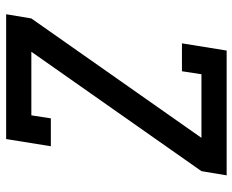

<svg xmlns="http://www.w3.org/2000/svg" viewBox="-88 -688 775 640"><g transform="rotate(-90 300.0 -367.5)"><path d="M36 0 50 -84 448 -651H236L226 -586H133L157 -735H573L559 -651L161 -84H373L383 -149H476L452 0Z"/></g></svg>

Font: Iosevka Etoile Medium
Style: Italic
Weight: 500
Italic angle: -9°
Designer: Belleve Invis
Foundry: Belleve Invis
Version: Version 22.1.2; ttfautohint (v1.8.4)